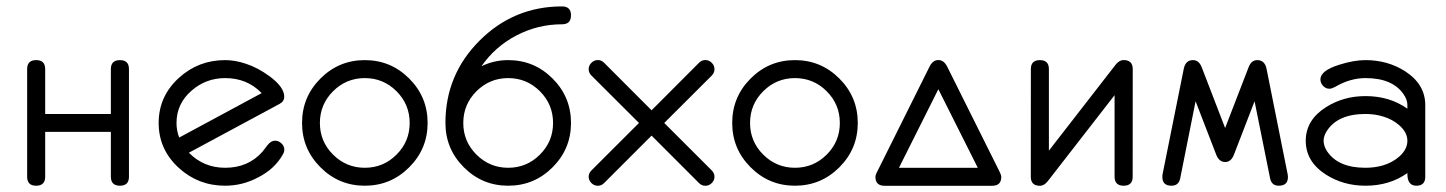

<svg xmlns="http://www.w3.org/2000/svg" viewBox="-20 -591 4603 611"><path d="M390.4 -28.6Q390.4 0 361.8 0Q332.8 0 332.8 -28.6V-171.4H123.8V-28.6Q123.8 0 95 0Q66.4 0 66.4 -28.6V-371.1Q66.4 -399.7 95 -399.7Q123.8 -399.7 123.8 -371.1V-228.3H332.8V-371.1Q332.8 -399.7 361.8 -399.7Q390.4 -399.7 390.4 -371.1Z M884.8 -114.7Q884.8 -107.4 879.9 -99.1Q854.2 -53.2 801.3 -26.4Q751.7 0 696.5 0Q611.1 0 549.1 -56.6Q484.9 -115.2 484.9 -199.7Q484.9 -284.4 549.1 -343Q611.1 -399.7 696.5 -399.7Q728 -399.7 761.7 -388.4Q800 -376 837.4 -348.6Q884.5 -314 884.5 -283.4Q884.5 -268.1 869.6 -260.3L581.1 -105Q628.2 -57.1 696.5 -57.1Q770 -57.1 815.2 -108.2Q820.8 -115.2 831.5 -129.3Q842.3 -143.3 855.2 -143.3Q866.5 -143.3 875.6 -134.8Q884.8 -126.2 884.8 -114.7ZM812.7 -294.7Q766.6 -342.5 696.5 -342.5Q635.5 -342.5 589.6 -302.5Q541.7 -261 541.7 -199.7Q541.7 -175.3 550.3 -153.3Z M1340.8 -199.7Q1340.8 -117.2 1282.2 -58.6Q1223.6 0 1140.9 0Q1058.3 0 999.8 -58.6Q941.2 -117.2 941.2 -199.7Q941.2 -282.5 999.8 -341.1Q1058.3 -399.7 1140.9 -399.7Q1223.6 -399.7 1282.2 -341.1Q1340.8 -282.5 1340.8 -199.7ZM1283.7 -199.7Q1283.7 -258.8 1241.8 -300.7Q1200 -342.5 1140.9 -342.5Q1082 -342.5 1040 -300.7Q998 -258.8 998 -199.7Q998 -140.6 1040 -98.9Q1082 -57.1 1140.9 -57.1Q1200 -57.1 1241.8 -98.9Q1283.7 -140.6 1283.7 -199.7Z M1797.1 -542.2Q1797.1 -513.7 1768.6 -513.7Q1691.7 -513.7 1623.7 -478.3Q1555.7 -442.9 1512 -380.1Q1551.8 -399.7 1597.2 -399.7Q1679.9 -399.7 1738.5 -341.1Q1797.1 -282.5 1797.1 -199.7Q1797.1 -117.2 1738.5 -58.6Q1679.9 0 1597.2 0Q1514.6 0 1456.1 -58.6Q1397.5 -117.2 1397.5 -199.7Q1397.5 -353.3 1506.3 -461.9Q1615.2 -570.6 1768.6 -570.6Q1797.1 -570.6 1797.1 -542.2ZM1740 -199.7Q1740 -258.8 1698.1 -300.7Q1656.2 -342.5 1597.2 -342.5Q1538.3 -342.5 1496.3 -300.7Q1454.3 -258.8 1454.3 -199.7Q1454.3 -140.6 1496.3 -98.9Q1538.3 -57.1 1597.2 -57.1Q1656.2 -57.1 1698.1 -98.9Q1740 -140.6 1740 -199.7Z M2253.7 -370.8Q2253.7 -359.4 2245.1 -350.6L2093.8 -199.7L2245.1 -48.6Q2253.7 -39.6 2253.7 -28.8Q2253.7 -17.1 2245 -8.4Q2236.3 0.2 2224.6 0.2Q2213.1 0.2 2204.6 -8.3L2053.5 -159.4L1902.3 -8.3Q1893.8 0.2 1882.6 0.2Q1870.8 0.2 1862.1 -8.4Q1853.3 -17.1 1853.3 -28.8Q1853.3 -39.6 1862.1 -48.6L2013.4 -199.7L1862.1 -350.6Q1853.3 -359.4 1853.3 -370.8Q1853.3 -382.6 1862.1 -391.2Q1870.8 -399.9 1882.6 -399.9Q1893.8 -399.9 1902.3 -391.4L2053.5 -240L2204.6 -391.4Q2213.1 -399.9 2224.6 -399.9Q2236.3 -399.9 2245 -391.2Q2253.7 -382.6 2253.7 -370.8Z M2709.7 -199.7Q2709.7 -117.2 2651.1 -58.6Q2592.5 0 2509.8 0Q2427.2 0 2368.7 -58.6Q2310.1 -117.2 2310.1 -199.7Q2310.1 -282.5 2368.7 -341.1Q2427.2 -399.7 2509.8 -399.7Q2592.5 -399.7 2651.1 -341.1Q2709.7 -282.5 2709.7 -199.7ZM2652.6 -199.7Q2652.6 -258.8 2610.7 -300.7Q2568.8 -342.5 2509.8 -342.5Q2450.9 -342.5 2408.9 -300.7Q2366.9 -258.8 2366.9 -199.7Q2366.9 -140.6 2408.9 -98.9Q2450.9 -57.1 2509.8 -57.1Q2568.8 -57.1 2610.7 -98.9Q2652.6 -140.6 2652.6 -199.7Z M3166.3 -27.8Q3166.3 0.2 3137.2 0.2H2795.2Q2765.9 0.2 2765.9 -27.8Q2765.9 -34.7 2772 -45.7L2938.2 -379.2Q2948.5 -399.9 2966.1 -399.9Q2983.6 -399.9 2994.1 -379.2L3160.4 -45.7Q3166.3 -34.7 3166.3 -27.8ZM3091.6 -57.1 2966.1 -307.1 2840.8 -57.1Z M3584.7 -371.1 3584.5 -28.6Q3584.5 0 3555.9 0Q3526.9 0 3526.9 -28.6V-288.1L3314.7 -14.9Q3303 0.2 3289.3 0.2Q3260.3 0.2 3260.3 -28.6L3260.5 -371.1Q3260.5 -399.7 3289.1 -399.7Q3317.9 -399.7 3317.9 -371.1V-111.6L3530 -384.8Q3542 -399.9 3555.4 -399.9Q3584.7 -399.9 3584.7 -371.1Z M4078.6 -27.6Q4078.6 0 4049.3 0Q4026.9 0 4022 -22.7L3972.4 -268.8L3907 -99.4Q3897.9 -75.4 3878.7 -75.4Q3859.4 -75.4 3850.1 -99.4L3784.7 -268.8L3735.6 -22.7Q3730.7 0 3708 0Q3679 0 3679 -27.6Q3679 -30.5 3679.2 -34.4L3747.1 -372.1Q3752.7 -399.7 3776.4 -399.7Q3795.4 -399.7 3804.2 -377L3878.7 -183.6L3953.4 -377Q3962.2 -399.7 3980.7 -399.7Q4004.9 -399.7 4010.5 -372.1L4078.1 -34.4Q4078.6 -30.5 4078.6 -27.6Z M4515.6 -28.6Q4515.6 0 4487.3 0Q4457.8 0 4458.7 -40.3Q4402.3 0 4325.4 0Q4254.9 0 4199.5 -35.4Q4135.3 -76.4 4135.3 -143.1Q4135.3 -209 4199.5 -249.8Q4255.1 -285.2 4325.4 -285.2Q4402.3 -285.2 4458.7 -245.1V-256.6Q4458.7 -273.7 4446.8 -290.8Q4411.6 -342.5 4325.4 -342.5Q4276.1 -342.5 4227.8 -314Q4217.5 -308.6 4210.4 -308.6Q4199.2 -308.6 4190.6 -317.6Q4181.9 -326.7 4181.9 -338.4Q4181.9 -366.2 4241.9 -385Q4288.3 -399.7 4325.4 -399.7Q4395.8 -399.7 4451.4 -364.3Q4515.6 -322.8 4515.6 -256.6ZM4458.7 -143.1Q4458.7 -169.7 4432.9 -192.4Q4411.1 -211.4 4381.6 -220.2Q4355.5 -228.3 4325.4 -228.3Q4237.1 -228.3 4202.4 -174.3Q4192.1 -158.2 4192.1 -143.1Q4192.1 -127 4202.4 -110.8Q4237.1 -57.1 4325.4 -57.1Q4355.5 -57.1 4381.6 -64.9Q4411.1 -73.7 4432.9 -92.8Q4458.7 -115.7 4458.7 -143.1Z"/></svg>

Font: EnergyBar
Style: Regular
Weight: 400
Italic angle: -10°
Version: 1.0 2000-03-28